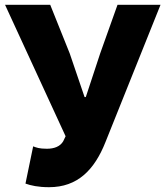

<svg xmlns="http://www.w3.org/2000/svg" viewBox="-20 -765 688 799"><path d="M184 14C303 14 373 -58 419 -174L648 -745H469L397 -543L337 -361H332L270 -543L189 -745H1L253 -198L243 -177C230 -155 205 -146 175 -146C143 -146 131 -151 118 -156L86 -1C108 7 139 14 184 14Z"/></svg>

Font: Noto Sans JP Black
Style: Regular
Weight: 900
Designer: Ryoko NISHIZUKA 西塚涼子 (kana, bopomofo & ideographs); Paul D. Hunt (Latin, Greek & Cyrillic); Sandoll Communications 산돌커뮤니
Foundry: Adobe
Version: Version 2.002;hotconv 1.0.116;makeotfexe 2.5.65601